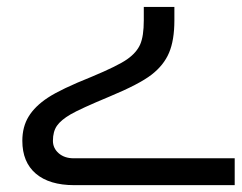

<svg xmlns="http://www.w3.org/2000/svg" viewBox="-20 -335 702 558"><path d="M195.8 203.1Q123.5 203.1 84.2 169.7Q44.9 136.2 44.9 74.2Q44.9 33.7 63.2 3.7Q81.5 -26.4 119.4 -51.3Q157.2 -76.2 246.1 -111.8Q322.3 -143.6 349.6 -162.8Q377 -182.1 387.5 -206.1Q397.9 -230 397.9 -275.9V-314.9H486.8V-275.9Q486.8 -218.3 471.4 -181.9Q456.1 -145.5 420.4 -117.9Q384.8 -90.3 297.9 -54.2Q213.4 -19 185.3 -2.7Q157.2 13.7 145.5 30.5Q133.8 47.4 133.8 74.2Q133.8 95.7 150.6 110.4Q167.5 125 193.8 125H662.1V203.1Z"/></svg>

Font: Noto Sans Kufi Arabic
Style: Regular
Weight: 400
Designer: Monotype Design team
Foundry: Monotype Imaging Inc.
Version: Version 1.02